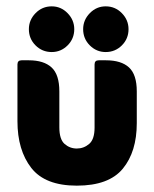

<svg xmlns="http://www.w3.org/2000/svg" viewBox="-20 -576 486 605"><path d="M71 -484Q71 -513 92 -534.5Q113 -556 143 -556Q172 -556 193 -534.5Q214 -513 214 -484Q214 -454 193 -433Q172 -412 143 -412Q113 -412 92 -433Q71 -454 71 -484ZM242 -484Q242 -513 263 -534.5Q284 -556 313 -556Q343 -556 364 -534.5Q385 -513 385 -484Q385 -454 364 -433Q343 -412 313 -412Q284 -412 263 -433Q242 -454 242 -484ZM222 9Q122 9 78.5 -47Q35 -103 35 -194V-373Q35 -386 48 -386H71Q118 -386 142.5 -363.5Q167 -341 167 -288V-175Q167 -137 183.5 -122.5Q200 -108 222 -108Q244 -108 261 -122.5Q278 -137 278 -174V-373Q278 -386 291 -386H314Q362 -386 386.5 -363.5Q411 -341 411 -288V-188Q411 -98 367 -44.5Q323 9 222 9Z"/></svg>

Font: Zain Black
Style: Regular
Weight: 900
Designer: Zain,Boutros
Foundry: Mobile Telecommunications Company (Zain), 2024
Version: Version 1.50; ttfautohint (v1.8.4)